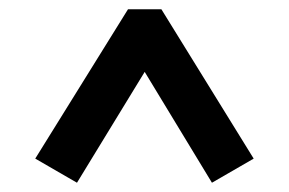

<svg xmlns="http://www.w3.org/2000/svg" viewBox="-20 -699 624 414"><path d="M292 -544 146 -305 56 -357 256 -679H328L527 -357L437 -305Z"/></svg>

Font: Maitree Semibold
Style: Regular
Weight: 600
Designer: CadsonDemak Team
Foundry: CadsonDemak
Version: Version 1.010